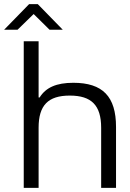

<svg xmlns="http://www.w3.org/2000/svg" viewBox="-56 -910 631 930"><path d="M59 -710V0H131V-291C131 -400 177 -447 282 -447C387 -447 434 -400 434 -291V0H506V-295C506 -443 441 -509 299 -509C217 -509 166 -486 136 -438H131V-710ZM-36 -766H29L107 -842L184 -766H248L127 -890H85Z"/></svg>

Font: LT Wave Alt Light
Style: Regular
Weight: 300
Designer: Daniel Lyons
Version: Version 2.5 (Glyphs App)